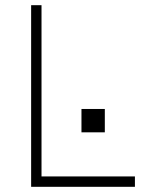

<svg xmlns="http://www.w3.org/2000/svg" viewBox="-20 -720 640 740"><path d="M140 -700V-40H500V0H100V-700ZM384 -300V-210H294V-300Z"/></svg>

Font: Fliege Mono Thin
Style: Regular
Weight: 100
Version: Version 0.020;Glyphs 3.3 (3306)